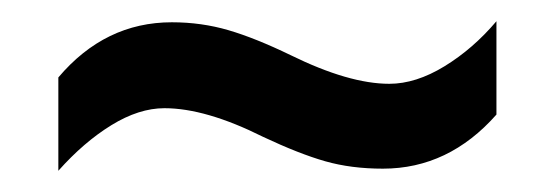

<svg xmlns="http://www.w3.org/2000/svg" viewBox="-20 -443 522 181"><path d="M228 -314Q174 -341 135 -341Q111 -341 85 -325Q59 -309 35 -282V-370Q79 -422 142 -422Q170 -422 195.5 -414.5Q221 -407 254 -391Q309 -364 347 -364Q372 -364 399 -380.5Q426 -397 448 -423V-335Q403 -284 341 -284Q311 -284 286.5 -291Q262 -298 228 -314Z"/></svg>

Font: Noto Sans Lao Condensed Medium
Style: Regular
Weight: 500
Width: 3
Designer: Monotype Design Team
Foundry: Monotype Imaging Inc.
Version: Version 2.003; ttfautohint (v1.8.4.7-5d5b)